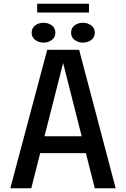

<svg xmlns="http://www.w3.org/2000/svg" viewBox="-20 -1005 673 1025"><path d="M35 0 232 -739H402.5L597.5 0H486L438.5 -187.5H194.5L147 0ZM217.5 -277.5H416L317 -668.5ZM212.5 -777.5Q187 -777.5 168 -791.8Q149 -806 149 -830.5Q149 -855.5 168 -869.5Q187 -883.5 212.5 -883.5Q237.5 -883.5 256.5 -869.5Q275.5 -855.5 275.5 -830.5Q275.5 -805.5 256.5 -791.5Q237.5 -777.5 212.5 -777.5ZM422.5 -777.5Q397 -777.5 378.2 -791.8Q359.5 -806 359.5 -830.5Q359.5 -855.5 378.2 -869.5Q397 -883.5 422.5 -883.5Q448 -883.5 467 -869.5Q486 -855.5 486 -830.5Q486 -805.5 467 -791.5Q448 -777.5 422.5 -777.5ZM178.5 -938V-985H455V-938Z"/></svg>

Font: Epilogue Medium
Style: Regular
Weight: 500
Designer: Tyler Finck
Foundry: Etcetera Type Co
Version: Version 2.111; ttfautohint (v1.8.3)